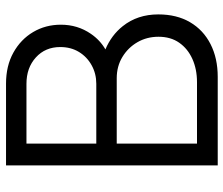

<svg xmlns="http://www.w3.org/2000/svg" viewBox="-74 -686 760 653"><g transform="rotate(-90 306.5 -360.0)"><path d="M70 0V-720H348Q408.5 -720 453.5 -695Q498.5 -670 523.5 -627.8Q548.5 -585.5 548.5 -533.5Q548.5 -476.5 517.5 -431.5Q496 -400 464.5 -382Q513 -361.5 543.5 -323Q583.5 -273 583.5 -202Q583.5 -139.5 557 -94.2Q530.5 -49 482.5 -24.5Q434.5 0 371 0ZM144 -413H347.5Q382 -413 410.5 -428.8Q439 -444.5 455.8 -472Q472.5 -499.5 472.5 -535.5Q472.5 -586.5 437.2 -618.5Q402 -650.5 347.5 -650.5H144ZM144 -70.5H353Q397 -70.5 432 -86.2Q467 -102 487.2 -131Q507.5 -160 507.5 -201.5Q507.5 -241 489 -273Q470.5 -305 438.8 -324.2Q407 -343.5 366.5 -343.5H144Z"/></g></svg>

Font: Cns Manrope
Style: Regular
Weight: 400
Designer: Mikhail Sharanda
Foundry: Mikhail Sharanda
Version: Version 4.504